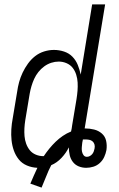

<svg xmlns="http://www.w3.org/2000/svg" viewBox="-20 -755 540 873"><path d="M169 98 118 80Q126 62 133.5 44Q141 26 150 8Q125 7 102.5 -2.5Q80 -12 65.5 -30Q51 -48 43 -70.5Q35 -93 32.5 -117.5Q30 -142 31.5 -167Q33 -192 38 -218L58 -338Q61 -360 67 -382Q73 -404 83 -425Q93 -446 107 -465.5Q121 -485 139.5 -499.5Q158 -514 180.5 -521Q203 -528 225 -528Q249 -528 271.5 -520.5Q294 -513 309.5 -497Q325 -481 333.5 -460Q342 -439 347 -416L399 -735H458L365 -171H367Q388 -171 408 -166Q428 -161 443 -148Q458 -135 462.5 -115Q467 -95 464 -73Q461 -57 454 -41.5Q447 -26 434 -14Q421 -2 404.5 3Q388 8 372 8Q354 8 338 1.5Q322 -5 311.5 -18.5Q301 -32 297 -49.5Q293 -67 293 -85Q281 -60 260 -37.5Q239 -15 213 -4Q200 21 190 47Q180 73 169 98ZM177 -45H179Q191 -63 204.5 -79.5Q218 -96 233 -110.5Q248 -125 265.5 -137Q283 -149 303 -157Q305 -164 306 -171Q307 -178 308 -185L328 -305Q331 -324 332.5 -342.5Q334 -361 333 -379.5Q332 -398 326.5 -415.5Q321 -433 310.5 -446.5Q300 -460 283 -467.5Q266 -475 247 -475Q230 -475 213 -469.5Q196 -464 181 -453Q166 -442 154.5 -427.5Q143 -413 135.5 -396.5Q128 -380 123 -363Q118 -346 115 -329L95 -209Q92 -190 91 -172Q90 -154 91.5 -136Q93 -118 99 -101.5Q105 -85 115.5 -72Q126 -59 142.5 -52Q159 -45 177 -45ZM375 -42Q382 -42 388.5 -45.5Q395 -49 399.5 -54.5Q404 -60 406.5 -67Q409 -74 410 -80Q412 -90 409.5 -98.5Q407 -107 400.5 -112.5Q394 -118 385 -119.5Q376 -121 367 -121H357L354 -106Q353 -96 352 -86.5Q351 -77 352.5 -67.5Q354 -58 359.5 -50Q365 -42 375 -42Z"/></svg>

Font: Iosevka Term Curly Lt Obl
Style: Regular
Weight: 300
Italic angle: -9°
Designer: Belleve Invis
Foundry: Belleve Invis
Version: Version 32.3.0